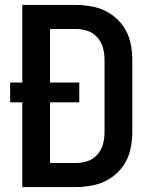

<svg xmlns="http://www.w3.org/2000/svg" viewBox="-20 -755 616 775"><path d="M70 0H286Q322 0 357.5 -7.5Q393 -15 424 -34.5Q455 -54 476 -83.5Q497 -113 505.5 -148.5Q514 -184 514 -220V-515Q514 -551 505.5 -586.5Q497 -622 476 -651.5Q455 -681 424 -700.5Q393 -720 357.5 -727.5Q322 -735 286 -735H70V-422H21V-342H70ZM182 -97V-342H300V-422H182V-638H286Q310 -638 333 -630.5Q356 -623 372.5 -604.5Q389 -586 395.5 -562.5Q402 -539 402 -515V-220Q402 -196 395.5 -172.5Q389 -149 372.5 -130.5Q356 -112 333 -104.5Q310 -97 286 -97Z"/></svg>

Font: Iosevka Sparkle Semibold
Style: Regular
Weight: 600
Designer: Belleve Invis
Foundry: Belleve Invis
Version: Version 4.5.0; ttfautohint (v1.8.3)